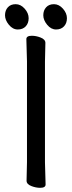

<svg xmlns="http://www.w3.org/2000/svg" viewBox="-20 -888 344 918"><path d="M281 -846.5Q300 -825 300 -801Q300 -777 286 -762Q272 -747 248 -747Q224 -747 205.5 -769.5Q187 -792 187 -815Q187 -838 200.5 -853Q214 -868 238 -868Q262 -868 281 -846.5ZM98 -846.5Q117 -825 117 -801Q117 -777 103 -762Q89 -747 65 -747Q41 -747 22.5 -769.5Q4 -792 4 -815Q4 -838 17.5 -853Q31 -868 55 -868Q79 -868 98 -846.5ZM198 -6Q198 10 172 10Q152 10 131 2Q107 -7 107 -24L109 -113V-595L106 -701Q106 -717 132 -717Q152 -717 173 -709Q197 -700 197 -683L195 -594V-112Z"/></svg>

Font: Moon Stars Kai
Style: Bold
Weight: 700
Designer: GuiWonder
Version: Version 1.101